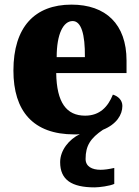

<svg xmlns="http://www.w3.org/2000/svg" viewBox="-20 -571 602 830"><path d="M389 239C409 239 455 233 474 224V155C452 160 432 163 415 163C378 163 350 149 350 116C350 58 372 26 425 -10C484 -34 509 -75 509 -113C509 -138 491 -155 468 -162C447 -110 412 -71 348 -71C267 -71 225 -128 223 -255H527V-309C527 -467 437 -551 289 -551C130 -551 38 -454 38 -266C38 -91 123 10 301 10C309 10 317 10 325 9C279 31 240 78 240 130C240 206 289 239 389 239ZM347 -324H225C225 -425 254 -480 294 -480C331 -480 348 -424 347 -324Z"/></svg>

Font: Noto Serif Ethiopic SemiCondensed Black
Style: Regular
Weight: 900
Width: 4
Designer: Monotype Design Team
Foundry: Monotype Imaging Inc.
Version: Version 2.102